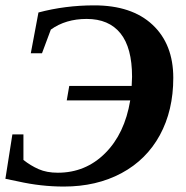

<svg xmlns="http://www.w3.org/2000/svg" viewBox="-20 -682 691 712"><path d="M329.6 -662.1Q468.8 -662.1 545.7 -590.1Q622.6 -518.1 622.6 -393.1Q622.6 -272.5 572.8 -180.9Q522.9 -89.4 430.4 -39.8Q337.9 9.8 216.8 9.8Q131.8 9.8 46.9 -9.3L0 -19L25.9 -183.6H66.9V-88.9Q93.3 -67.9 123.3 -54.7Q153.3 -41.5 194.3 -41.5Q297.4 -41.5 369.9 -113.8Q442.4 -186 462.9 -309.6H227.5L236.8 -363.3H468.3L469.7 -397.5Q469.7 -504.9 426.8 -558.3Q383.8 -611.8 301.3 -611.8Q223.6 -611.8 168.5 -572.3L135.7 -484.4H94.2L122.6 -635.7Q221.7 -662.1 329.6 -662.1Z"/></svg>

Font: Tinos
Style: Bold Italic
Weight: 700
Italic angle: -16.333°
Designer: Steve Matteson
Foundry: Monotype Imaging Inc.
Version: Version 1.23